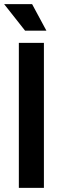

<svg xmlns="http://www.w3.org/2000/svg" viewBox="-22 -907 301 927"><path d="M69 0V-700H190V0ZM99 -759 -2 -887H133L202 -759Z"/></svg>

Font: Space Grotesk Light SemiBold
Style: Regular
Weight: 600
Version: Version 2.000